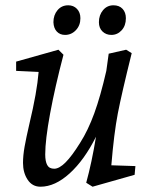

<svg xmlns="http://www.w3.org/2000/svg" viewBox="-20 -696 569 726"><path d="M67 -80Q67 -108 73 -141.5Q79 -175 91 -227Q120 -348 126 -424L41 -428V-463L201 -508L220 -489Q188 -367 169.5 -267Q151 -167 151 -112Q151 -86 158.5 -72Q166 -58 185 -58Q204 -58 228 -82Q252 -106 283 -156Q313 -203 336.5 -267.5Q360 -332 382 -428L391 -493L457 -508L478 -495Q440 -342 425.5 -267Q411 -192 401 -71L492 -68L489 -35L330 10L306 -5Q327 -81 343 -179Q299 -91 243.5 -40.5Q188 10 133 10Q102 10 84.5 -16.5Q67 -43 67 -80ZM354 -612Q354 -639 369.5 -657.5Q385 -676 409 -676Q431 -676 443.5 -662.5Q456 -649 456 -627Q456 -599 440 -581.5Q424 -564 401 -564Q381 -564 367.5 -577Q354 -590 354 -612ZM182 -612Q182 -639 197.5 -657.5Q213 -676 238 -676Q258 -676 271 -662.5Q284 -649 284 -627Q284 -600 267 -582Q250 -564 226 -564Q207 -564 195 -576.5Q183 -589 182 -612Z"/></svg>

Font: Andada Pro
Style: Italic
Weight: 400
Italic angle: -7°
Designer: Carolina Giovagnoli
Foundry: Huerta Tipografica
Version: Version 3.005; ttfautohint (v1.8.4)